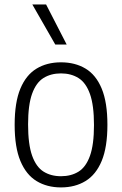

<svg xmlns="http://www.w3.org/2000/svg" viewBox="-20 -828 546 858"><path d="M252.5 9.5Q190 9.5 143.5 -18.8Q97 -47 71.2 -108.5Q45.5 -170 45.5 -270.5Q45.5 -370.5 71 -431.8Q96.5 -493 143 -521.2Q189.5 -549.5 252.5 -549.5Q315.5 -549.5 362.2 -521.5Q409 -493.5 434.5 -432Q460 -370.5 460 -270.5Q460 -170.5 434.5 -109Q409 -47.5 362.2 -19Q315.5 9.5 252.5 9.5ZM252.5 -40.5Q298 -40.5 331 -61Q364 -81.5 382 -131.5Q400 -181.5 400 -269Q400 -357.5 382 -408Q364 -458.5 330.8 -479.2Q297.5 -500 252.5 -500Q207.5 -500 174.5 -479.5Q141.5 -459 123.5 -409.2Q105.5 -359.5 105.5 -272Q105.5 -183 123.5 -132.5Q141.5 -82 174.5 -61.2Q207.5 -40.5 252.5 -40.5ZM227 -629 124.5 -808H186L278 -629Z"/></svg>

Font: Encode Sans SemiCondensed Light
Style: Regular
Weight: 300
Width: 4
Designer: Multiple Designers
Foundry: Impallari Type
Version: Version 3.002